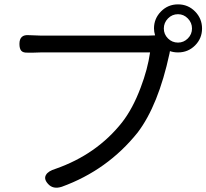

<svg xmlns="http://www.w3.org/2000/svg" viewBox="-20 -840 945 879"><path d="M200 2Q179 -21 191 -40Q201 -57 234 -67Q423 -133 539 -280Q588 -343 624 -439Q656 -523 667 -600H416H166Q155 -600 134 -599Q116 -599 107 -599Q86 -598 77.5 -607.5Q69 -617 69 -639Q69 -683 113 -679Q149 -677 167 -677H658Q678 -677 690 -678Q685 -695 685 -710Q685 -755 717 -787.5Q749 -820 795 -820Q841 -820 873 -787.5Q905 -755 905 -709.5Q905 -664 873 -632Q841 -600 795 -600Q775 -600 758 -606L756 -595Q705 -358 610 -233Q472 -61 263 15Q223 28 200 2ZM795 -645Q821 -645 840 -664Q859 -683 859 -709.5Q859 -736 840 -755.5Q821 -775 795 -775Q768 -775 749 -755.5Q730 -736 730 -709.5Q730 -683 749 -664Q768 -645 795 -645Z"/></svg>

Font: GenSenRounded TW R
Style: Regular
Weight: 400
Version: Version 1.501;PS 1;hotconv 16.6.51;makeotf.lib2.5.65220